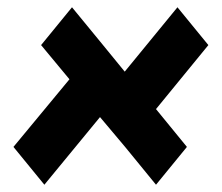

<svg xmlns="http://www.w3.org/2000/svg" viewBox="-20 -752 610 528"><path d="M178 -732 256 -637 323 -555 468 -732 553 -628 409 -452 494 -348 409 -244 324 -348 255 -430 102 -244 17 -348 171 -534 93 -628Z"/></svg>

Font: PatchSans
Style: PatchSans
Weight: 400
Version: Version 1.0